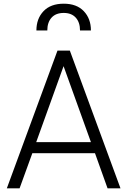

<svg xmlns="http://www.w3.org/2000/svg" viewBox="-20 -1019 688 1039"><path d="M17 0 291 -745H358L632 0H562L494 -190H155L86 0ZM176 -250H472L324 -661ZM177 -854Q177 -918 215.5 -958.5Q254 -999 325 -999Q395 -999 433.5 -958.5Q472 -918 472 -854H413Q413 -898 390 -923.5Q367 -949 325 -949Q282 -949 259 -923.5Q236 -898 236 -854Z"/></svg>

Font: Plus Jakarta Sans Light
Style: Regular
Weight: 300
Designer: Gumpita Rahayu
Foundry: Tokotype
Version: Version 2.006; ttfautohint (v1.8.4.7-5d5b)